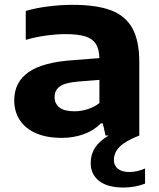

<svg xmlns="http://www.w3.org/2000/svg" viewBox="-20 -576 676 816"><path d="M596.5 140V204.5Q553 221 505 221Q437 221 401.2 193Q365.5 165 365.5 116.5Q365.5 43.5 442 0H428.5L417 -51.5H408.5Q379.5 -21.5 336.2 -5.8Q293 10 242.5 10Q177.5 10 132 -10.2Q86.5 -30.5 63.5 -66.5Q40.5 -102.5 40.5 -149.5Q40.5 -227 101.5 -269.5Q162.5 -312 293 -320.5L402.5 -329Q401.5 -368 387 -390Q372.5 -412 341.8 -421.5Q311 -431 258 -431Q220.5 -431 175 -424.8Q129.5 -418.5 89.5 -406.5V-529.5Q134 -542.5 186.8 -549Q239.5 -555.5 287.5 -555.5Q389 -555.5 450.8 -532.5Q512.5 -509.5 542.2 -456.5Q572 -403.5 572 -311.5V0Q513 23 488.5 47.8Q464 72.5 464 104Q464 127.5 481 141.2Q498 155 529.5 155Q563 155 596.5 140ZM402.5 -138V-236.5L308.5 -229Q256.5 -224.5 234.2 -208.5Q212 -192.5 212 -163.5Q212 -135 233 -119Q254 -103 296 -103Q324.5 -103 352.2 -111.8Q380 -120.5 402.5 -138Z"/></svg>

Font: Encode Sans Expanded
Style: Bold
Weight: 700
Width: 7
Designer: Multiple Designers
Foundry: Impallari Type
Version: Version 2.000